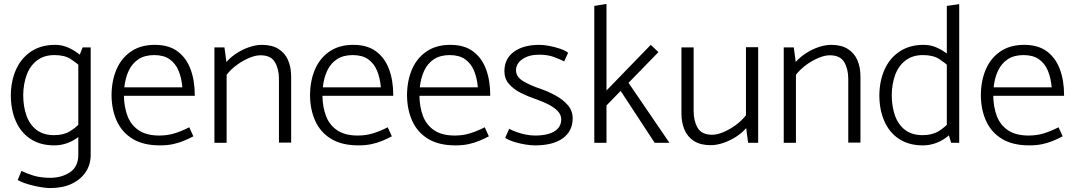

<svg xmlns="http://www.w3.org/2000/svg" viewBox="-20 -726 5464 976"><path d="M441 -485H400L378 -429V61Q378 121 336 149.5Q294 178 233 178Q182 177 148 166Q114 155 89 143L70 189Q85 198 107 205.5Q129 213 153 218.5Q177 224 198.5 227Q220 230 235 230Q299 230 345 208Q391 186 416 148Q441 110 441 62ZM395 -109Q369 -79 336 -59Q303 -39 255 -39Q201 -39 166 -65.5Q131 -92 114.5 -138.5Q98 -185 98 -244Q99 -301 116 -346.5Q133 -392 168.5 -419Q204 -446 257 -446Q309 -446 340 -425.5Q371 -405 396 -382L416 -422Q397 -440 373 -457.5Q349 -475 321 -486.5Q293 -498 260 -498Q189 -498 138.5 -464.5Q88 -431 62 -373.5Q36 -316 35 -243Q35 -168 60.5 -110Q86 -52 135.5 -19.5Q185 13 256 13Q287 13 316 3.5Q345 -6 370 -23.5Q395 -41 415 -64Z M970 -239V-244Q970 -317 948.5 -374.5Q927 -432 882.5 -465Q838 -498 767 -498Q696 -498 647 -465Q598 -432 573 -375Q548 -318 547 -245Q547 -170 573.5 -111.5Q600 -53 654.5 -20Q709 13 793 13Q831 13 860.5 6.5Q890 0 915 -10.5Q940 -21 963 -33L942 -79Q905 -60 868.5 -48.5Q832 -37 790 -37Q725 -37 685.5 -63.5Q646 -90 628.5 -135.5Q611 -181 610 -239ZM612 -282Q617 -330 634.5 -367Q652 -404 684 -425Q716 -446 764 -446Q812 -446 842 -425Q872 -404 887.5 -367Q903 -330 907 -282Z M1132 0V-346Q1155 -375 1185.5 -397Q1216 -419 1247.5 -432Q1279 -445 1304 -445Q1357 -445 1377.5 -410Q1398 -375 1398 -325V-1H1460V-337Q1460 -384 1444.5 -420Q1429 -456 1396 -477Q1363 -498 1311 -498Q1281 -498 1247 -486.5Q1213 -475 1182.5 -455Q1152 -435 1131 -411L1121 -485H1070V0Z M1979 -239V-244Q1979 -317 1957.5 -374.5Q1936 -432 1891.5 -465Q1847 -498 1776 -498Q1705 -498 1656 -465Q1607 -432 1582 -375Q1557 -318 1556 -245Q1556 -170 1582.5 -111.5Q1609 -53 1663.5 -20Q1718 13 1802 13Q1840 13 1869.5 6.5Q1899 0 1924 -10.5Q1949 -21 1972 -33L1951 -79Q1914 -60 1877.5 -48.5Q1841 -37 1799 -37Q1734 -37 1694.5 -63.5Q1655 -90 1637.5 -135.5Q1620 -181 1619 -239ZM1621 -282Q1626 -330 1643.5 -367Q1661 -404 1693 -425Q1725 -446 1773 -446Q1821 -446 1851 -425Q1881 -404 1896.5 -367Q1912 -330 1916 -282Z M2472 -239V-244Q2472 -317 2450.5 -374.5Q2429 -432 2384.5 -465Q2340 -498 2269 -498Q2198 -498 2149 -465Q2100 -432 2075 -375Q2050 -318 2049 -245Q2049 -170 2075.5 -111.5Q2102 -53 2156.5 -20Q2211 13 2295 13Q2333 13 2362.5 6.5Q2392 0 2417 -10.5Q2442 -21 2465 -33L2444 -79Q2407 -60 2370.5 -48.5Q2334 -37 2292 -37Q2227 -37 2187.5 -63.5Q2148 -90 2130.5 -135.5Q2113 -181 2112 -239ZM2114 -282Q2119 -330 2136.5 -367Q2154 -404 2186 -425Q2218 -446 2266 -446Q2314 -446 2344 -425Q2374 -404 2389.5 -367Q2405 -330 2409 -282Z M2548 -25Q2567 -13 2594.5 -4.5Q2622 4 2650.5 8.5Q2679 13 2699 13Q2792 13 2841.5 -23.5Q2891 -60 2891 -124Q2891 -163 2867 -191Q2843 -219 2806 -239.5Q2769 -260 2729 -274Q2678 -291 2641 -312.5Q2604 -334 2603 -368Q2603 -403 2636 -425.5Q2669 -448 2720 -448Q2765 -448 2796.5 -436Q2828 -424 2848 -414L2868 -458Q2852 -470 2825 -479Q2798 -488 2770.5 -493Q2743 -498 2722 -498Q2640 -498 2592 -462.5Q2544 -427 2544 -364Q2544 -326 2567.5 -299Q2591 -272 2627 -254Q2663 -236 2701 -223Q2736 -211 2766 -196Q2796 -181 2814.5 -162Q2833 -143 2833 -119Q2833 -92 2816.5 -73.5Q2800 -55 2770.5 -46Q2741 -37 2701 -37Q2676 -37 2652 -42Q2628 -47 2607 -54.5Q2586 -62 2568 -71Z M3063 0V-190L3135 -264L3308 0H3383L3175 -305L3327 -461L3288 -498L3063 -266V-706L3001 -696V0Z M3772 -486V-140Q3750 -112 3719 -89.5Q3688 -67 3656.5 -54Q3625 -41 3600 -41Q3547 -41 3526.5 -76Q3506 -111 3506 -161V-485H3444V-149Q3444 -103 3459.5 -66.5Q3475 -30 3508 -9Q3541 12 3593 12Q3623 12 3657 0.5Q3691 -11 3722 -31Q3753 -51 3773 -75L3783 0H3834V-486Z M4026 0V-346Q4049 -375 4079.5 -397Q4110 -419 4141.5 -432Q4173 -445 4198 -445Q4251 -445 4271.5 -410Q4292 -375 4292 -325V-1H4354V-337Q4354 -384 4338.5 -420Q4323 -456 4290 -477Q4257 -498 4205 -498Q4175 -498 4141 -486.5Q4107 -475 4076.5 -455Q4046 -435 4025 -411L4015 -485H3964V0Z M4793 -73 4815 0H4856V-705L4793 -696ZM4810 -109Q4784 -79 4751 -59Q4718 -39 4670 -39Q4616 -39 4581 -65.5Q4546 -92 4529.5 -138.5Q4513 -185 4513 -244Q4514 -301 4531 -346.5Q4548 -392 4583.5 -419Q4619 -446 4672 -446Q4724 -446 4755 -425.5Q4786 -405 4811 -382L4831 -422Q4812 -440 4788 -457.5Q4764 -475 4736 -486.5Q4708 -498 4675 -498Q4604 -498 4553.5 -464.5Q4503 -431 4477 -373.5Q4451 -316 4450 -243Q4450 -168 4475.5 -110Q4501 -52 4550.5 -19.5Q4600 13 4671 13Q4702 13 4731 3.5Q4760 -6 4785 -23.5Q4810 -41 4830 -64Z M5389 -239V-244Q5389 -317 5367.5 -374.5Q5346 -432 5301.5 -465Q5257 -498 5186 -498Q5115 -498 5066 -465Q5017 -432 4992 -375Q4967 -318 4966 -245Q4966 -170 4992.5 -111.5Q5019 -53 5073.5 -20Q5128 13 5212 13Q5250 13 5279.5 6.5Q5309 0 5334 -10.5Q5359 -21 5382 -33L5361 -79Q5324 -60 5287.5 -48.5Q5251 -37 5209 -37Q5144 -37 5104.5 -63.5Q5065 -90 5047.5 -135.5Q5030 -181 5029 -239ZM5031 -282Q5036 -330 5053.5 -367Q5071 -404 5103 -425Q5135 -446 5183 -446Q5231 -446 5261 -425Q5291 -404 5306.5 -367Q5322 -330 5326 -282Z"/></svg>

Font: Catamaran Thin Light
Style: Regular
Weight: 300
Version: Version 2.000